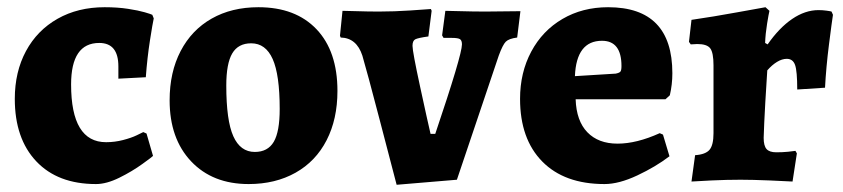

<svg xmlns="http://www.w3.org/2000/svg" viewBox="-20 -498 2336 532"><path d="M21 -224Q21 -299 52 -356.5Q83 -414 139.5 -446Q196 -478 270 -478Q306 -478 335 -473.5Q364 -469 381 -464Q398 -459 402 -457L406 -447Q403 -434 395.5 -386Q388 -338 384 -284L308 -280V-314Q308 -379 255 -379Q177 -379 177 -264Q177 -104 274 -104Q298 -104 321 -110Q344 -116 358.5 -123Q373 -130 377 -132L386 -128L404 -66Q404 -65 375 -44Q346 -23 310.5 -5.5Q275 12 246 12Q140 12 80.5 -51Q21 -114 21 -224Z M450 -220Q450 -298 480.5 -356.5Q511 -415 566.5 -446.5Q622 -478 696 -478Q799 -478 857 -417Q915 -356 915 -246Q915 -168 885 -109.5Q855 -51 799 -19.5Q743 12 669 12Q569 12 509.5 -51Q450 -114 450 -220ZM755 -196Q755 -291 735.5 -334.5Q716 -378 676 -378Q640 -378 623.5 -350Q607 -322 607 -261Q607 -164 626.5 -120.5Q646 -77 686 -77Q722 -77 738.5 -105Q755 -133 755 -196Z M984 -344Q968 -393 924 -394L922 -399L929 -468Q940 -468 969.5 -467Q999 -466 1030 -466Q1073 -466 1117 -469Q1161 -472 1174 -473L1176 -468L1167 -397Q1138 -393 1130.5 -389Q1123 -385 1123 -371Q1123 -355 1144 -258Q1165 -161 1173 -127H1186Q1260 -346 1260 -375Q1260 -386 1254.5 -389.5Q1249 -393 1232 -393H1209L1205 -400L1214 -468Q1225 -468 1257.5 -467Q1290 -466 1326 -466L1422 -467L1413 -394Q1390 -391 1381.5 -382.5Q1373 -374 1362 -344L1246 0L1079 14Q1067 -32 1032 -166Q997 -300 984 -344Z M1421 -224Q1421 -297 1452 -355Q1483 -413 1538.5 -445.5Q1594 -478 1665 -478Q1843 -478 1843 -295Q1843 -264 1836 -234L1824 -223H1575Q1577 -163 1607.5 -131.5Q1638 -100 1691 -100Q1744 -100 1808 -129L1817 -125L1835 -65Q1797 -36 1746 -12Q1695 12 1655 12Q1544 12 1482.5 -50.5Q1421 -113 1421 -224ZM1686 -294Q1696 -296 1699 -299.5Q1702 -303 1702 -315Q1702 -385 1648 -385Q1577 -385 1573 -287Z M1957 -129V-317Q1957 -352 1948 -364Q1939 -376 1912 -376L1894 -375L1889 -382L1896 -443Q1958 -452 2020.5 -463.5Q2083 -475 2101 -478L2112 -468Q2110 -460 2105.5 -432.5Q2101 -405 2100 -379L2107 -375Q2139 -421 2175 -445.5Q2211 -470 2248 -470Q2259 -470 2270 -468.5Q2281 -467 2284 -466L2288 -457Q2285 -438 2277 -375Q2269 -312 2266 -255L2189 -250Q2189 -301 2183 -318Q2177 -335 2160 -335Q2147 -335 2133 -326.5Q2119 -318 2106 -303Q2104 -276 2100.5 -214Q2097 -152 2096 -116Q2096 -94 2104 -85Q2112 -76 2131 -76Q2148 -76 2163.5 -77.5Q2179 -79 2184 -80L2188 -73L2176 5Q2161 4 2112.5 2Q2064 0 2032 0Q1993 0 1951 2Q1909 4 1896 5L1906 -68Q1935 -70 1946 -83Q1957 -96 1957 -129Z"/></svg>

Font: Alegreya ExtraBold
Style: Regular
Weight: 800
Designer: Juan Pablo del Peral
Foundry: Huerta Tipografica
Version: Version 2.007; ttfautohint (v1.6)